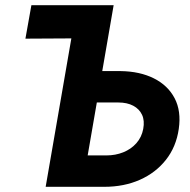

<svg xmlns="http://www.w3.org/2000/svg" viewBox="-20 -720 731 740"><path d="M295 -325H436Q470 -325 493.5 -312.5Q517 -300 527.5 -277.5Q538 -255 532 -223Q526 -191 505.5 -168Q485 -145 455 -133Q425 -121 390 -121H260L238 0H382Q458 0 519 -27Q580 -54 619.5 -104Q659 -154 669 -223Q679 -292 653 -341.5Q627 -391 573 -418Q519 -445 445 -446H315ZM255 -572 156 0H297L418 -700H101L78 -571Z"/></svg>

Font: Jost SemiBold
Style: Italic
Weight: 600
Italic angle: -5°
Version: Version 3.710